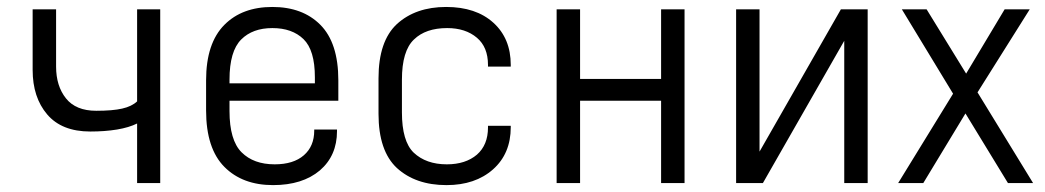

<svg xmlns="http://www.w3.org/2000/svg" viewBox="-20 -534 3047 560"><path d="M75.2 -506.8H143.6V-339.8Q143.6 -283.2 172.4 -247.1Q201.2 -210.9 260.7 -210.9Q308.6 -210.9 336.4 -217.3Q364.3 -223.6 379.9 -238.3V-506.8H447.3V0H379.9V-173.8Q356.4 -162.1 321.3 -156.2Q286.1 -150.4 243.2 -150.4Q160.2 -150.4 117.7 -200.2Q75.2 -250 75.2 -330.1Z M649.4 -240.2V-210Q649.4 -125 684.6 -89.8Q719.7 -54.7 781.2 -54.7Q835.9 -54.7 866.2 -81.1Q896.5 -107.4 896.5 -153.3V-156.2H962.9V-151.4Q962.9 -80.1 913.1 -37.1Q862.3 5.9 776.4 5.9Q687.5 5.9 634.8 -46.9Q581.1 -100.6 581.1 -211.9V-299.8Q581.1 -408.2 634.8 -461.9Q686.5 -513.7 774.4 -513.7Q862.3 -513.7 914.1 -461.9Q966.8 -409.2 966.8 -299.8V-240.2ZM683.6 -418.9Q649.4 -384.8 649.4 -301.8V-291H898.4V-308.6Q898.4 -387.7 865.2 -419.9Q832 -452.1 774.4 -452.1Q716.8 -452.1 683.6 -418.9Z M1137.7 -43.9Q1084 -93.8 1084 -202.1V-305.7Q1084 -414.1 1137.7 -463.9Q1192.4 -513.7 1281.2 -513.7Q1368.2 -513.7 1418.9 -467.8Q1469.7 -421.9 1469.7 -344.7V-339.8H1403.3V-344.7Q1403.3 -396.5 1371.1 -423.8Q1337.9 -452.1 1284.2 -452.1Q1221.7 -452.1 1187.5 -418.9Q1152.3 -385.7 1152.3 -301.8V-206.1Q1152.3 -122.1 1186.5 -88.9Q1222.7 -54.7 1283.2 -54.7Q1337.9 -54.7 1371.1 -83Q1403.3 -111.3 1403.3 -162.1V-167H1469.7V-163.1Q1469.7 -85.9 1418 -40Q1366.2 5.9 1282.2 5.9Q1192.4 5.9 1137.7 -43.9Z M1603.5 -506.8H1671.9V-303.7H1908.2V-506.8H1976.6V0H1908.2V-240.2H1671.9V0H1603.5Z M2127 -506.8H2195.3V-91.8L2432.6 -506.8H2510.7V0H2442.4V-415L2205.1 0H2127Z M2919.9 0 2795.9 -203.1 2672.9 0H2599.6L2759.8 -260.7L2610.4 -506.8H2682.6L2797.9 -319.3L2910.2 -506.8H2983.4L2831.1 -264.6L2993.2 0Z"/></svg>

Font: Dinish
Style: Regular
Weight: 400
Designer: Bert Driehuis
Foundry: Playbeing
Version: Version 3.006; git-39231f3c-release